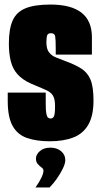

<svg xmlns="http://www.w3.org/2000/svg" viewBox="-20 -613 445 844"><path d="M199 8Q140 8 98.5 -6.5Q57 -21 35.5 -59.5Q14 -98 14 -169V-206Q56 -206 97.5 -206Q139 -206 181 -206V-155Q181 -128 183.5 -114.5Q186 -101 190.5 -96.5Q195 -92 202 -92Q213 -92 217.5 -102.5Q222 -113 222 -147Q222 -179 212 -194Q202 -209 178.5 -219Q155 -229 115 -246Q78 -263 57 -286.5Q36 -310 27.5 -343.5Q19 -377 19 -422Q19 -485 35.5 -522.5Q52 -560 92 -576.5Q132 -593 202 -593Q292 -593 338 -557.5Q384 -522 384 -449V-373Q344 -373 304.5 -373Q265 -373 225 -373V-399Q225 -440 222.5 -453.5Q220 -467 204 -467Q191 -467 187.5 -458Q184 -449 184 -427Q184 -398 195.5 -383Q207 -368 226 -360.5Q245 -353 266 -345Q310 -329 337.5 -311.5Q365 -294 378 -262.5Q391 -231 391 -171Q391 -104 368 -64.5Q345 -25 302 -8.5Q259 8 199 8ZM136 211Q153 187 162 168Q171 149 171 137Q171 129 162.5 123Q154 117 146 108Q138 99 138 84Q138 66 155.5 51Q173 36 201 36Q230 36 248.5 51.5Q267 67 267 91Q267 106 256 128.5Q245 151 229.5 173Q214 195 198 211Z"/></svg>

Font: Alumni Sans Thin Black
Style: Regular
Weight: 900
Version: Version 1.018